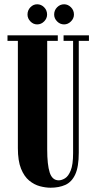

<svg xmlns="http://www.w3.org/2000/svg" viewBox="-20 -865 452 897"><path d="M216.5 12Q193 12 166.5 5Q140 -2 116.5 -21.2Q93 -40.5 78.2 -77Q63.5 -113.5 63.5 -173V-674H15V-700H250V-674H200.5V-167Q200.5 -95.5 212.2 -59Q224 -22.5 254.5 -22.5Q268 -22.5 283.8 -32Q299.5 -41.5 310.5 -68.8Q321.5 -96 321.5 -149.5V-674H277V-700H395.5V-674H348V-152Q348 -85.5 331.5 -50Q315 -14.5 285.2 -1.2Q255.5 12 216.5 12ZM279.5 -751Q260.5 -751 246.8 -765Q233 -779 233 -797Q233 -817 246.8 -831Q260.5 -845 279.5 -845Q297.5 -845 311.5 -831Q325.5 -817 325.5 -797Q325.5 -779 311.5 -765Q297.5 -751 279.5 -751ZM153.5 -751Q135.5 -751 122 -765Q108.5 -779 108.5 -797Q108.5 -817 122 -831Q135.5 -845 153.5 -845Q172.5 -845 186.2 -831Q200 -817 200 -797Q200 -779 186.2 -765Q172.5 -751 153.5 -751Z"/></svg>

Font: Imbue 50pt ExtraBold
Style: Regular
Weight: 800
Designer: Tyler Finck
Foundry: Etcetera Type Company
Version: Version 1.102; ttfautohint (v1.8.3)